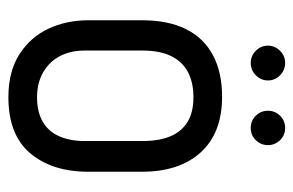

<svg xmlns="http://www.w3.org/2000/svg" viewBox="-144 -562 716 469"><g transform="rotate(90 214.5 -328.0)"><path d="M134 -666Q117 -666 104.5 -653.5Q92 -641 92 -624Q92 -607 104.5 -594.5Q117 -582 134 -582Q152 -582 164.5 -594.5Q177 -607 177 -624Q177 -641 164.5 -653.5Q152 -666 134 -666ZM293 -666Q275 -666 263 -653.5Q251 -641 251 -624Q251 -607 263 -594.5Q275 -582 293 -582Q311 -582 323 -594.5Q335 -607 335 -624Q335 -641 323 -653.5Q311 -666 293 -666ZM400 -185V-316Q400 -408 352.5 -460Q305 -512 217 -512Q157 -512 115 -489.5Q73 -467 51.5 -423.5Q30 -380 30 -316V-185Q30 -132 50.5 -88Q71 -44 113 -17Q155 10 218 10Q310 10 355 -43.5Q400 -97 400 -185ZM325 -318V-176Q325 -141 313.5 -114.5Q302 -88 278 -74Q254 -60 218 -60Q183 -60 157 -75Q131 -90 117.5 -116Q104 -142 104 -176V-318Q104 -359 117 -386.5Q130 -414 155.5 -428Q181 -442 218 -442Q255 -442 278.5 -427.5Q302 -413 313.5 -385.5Q325 -358 325 -318Z"/></g></svg>

Font: Advent Pro Medium
Style: Regular
Weight: 500
Designer: VivaRado, Andreas Kalpakidis
Foundry: VivaRado, Andreas Kalpakidis
Version: Version 3.000